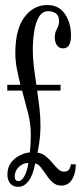

<svg xmlns="http://www.w3.org/2000/svg" viewBox="-20 -731 336 764"><path d="M52.5 12.5Q32 12.5 20.8 -1Q9.5 -14.5 9.5 -36Q9.5 -74 36.5 -97.5Q63.5 -121 98.5 -124.5Q100 -132.5 101.2 -153.2Q102.5 -174 102.5 -199.5Q102.5 -238 91.5 -281.5Q80.5 -325 68 -370.5H9V-393.5H61.5Q53 -426 47 -458Q41 -490 41 -520Q41 -614.5 77.2 -662.8Q113.5 -711 167.5 -711Q214.5 -711 238.5 -675.2Q262.5 -639.5 262.5 -589Q262.5 -538.5 230.5 -538.5Q215 -538.5 206.5 -551Q198 -563.5 198 -582Q198 -601.5 206.5 -616.2Q215 -631 215 -646Q215 -669.5 201.8 -678Q188.5 -686.5 172 -686.5Q148.5 -686.5 135 -663.8Q121.5 -641 116 -605.5Q110.5 -570 110.5 -531Q110.5 -499.5 114.8 -464.8Q119 -430 124.5 -393.5H221V-370.5H128Q133 -335.5 137 -300.8Q141 -266 141 -232.5Q141 -195.5 136.2 -163.8Q131.5 -132 129 -123.5Q148 -121 162.2 -109.2Q176.5 -97.5 188.2 -83.2Q200 -69 211 -58.5Q222 -48 234.5 -48Q250.5 -48 255.8 -57.8Q261 -67.5 262 -77H281.5Q281.5 -41 266.8 -16.8Q252 7.5 223.5 7.5Q204 7.5 190 -5Q176 -17.5 164.8 -34.2Q153.5 -51 143 -64.5Q132.5 -78 120 -80.5Q111 -32.5 93.2 -10Q75.5 12.5 52.5 12.5ZM53 -10.5Q67 -10.5 78 -31.8Q89 -53 93 -82.5Q70.5 -82.5 54.5 -66.2Q38.5 -50 38.5 -29Q38.5 -10.5 53 -10.5Z"/></svg>

Font: Imbue 50pt
Style: Regular
Weight: 400
Designer: Tyler Finck
Foundry: Etcetera Type Company
Version: Version 1.102; ttfautohint (v1.8.3)